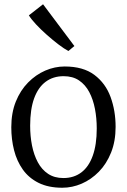

<svg xmlns="http://www.w3.org/2000/svg" viewBox="-20 -870 596 901"><path d="M33 -273Q33 -340.5 54.2 -393.2Q75.5 -446 111.8 -482.8Q148 -519.5 192.5 -538.8Q237 -558 283.5 -558Q370.5 -558 423 -518.5Q475.5 -479 499 -414.5Q522.5 -350 522.5 -274.5Q522.5 -207 501.2 -154Q480 -101 444 -64.2Q408 -27.5 363.5 -8.2Q319 11 272.5 11Q207 11 161.2 -11.8Q115.5 -34.5 87.2 -74.2Q59 -114 46 -165Q33 -216 33 -273ZM277.5 -34.5Q326.5 -34.5 361.5 -60.8Q396.5 -87 415.2 -139Q434 -191 434 -267Q434 -315.5 425.5 -359.5Q417 -403.5 398.8 -438Q380.5 -472.5 351 -492.5Q321.5 -512.5 278.5 -512.5Q229.5 -512.5 194.2 -486.2Q159 -460 140.2 -408.5Q121.5 -357 121.5 -280Q121.5 -231.5 130.2 -187.2Q139 -143 157.5 -108.5Q176 -74 205.8 -54.2Q235.5 -34.5 277.5 -34.5ZM300.5 -631Q282 -640.5 255 -661Q228 -681.5 199.5 -706.8Q171 -732 148.5 -756.2Q126 -780.5 115.5 -798L182 -850L329 -654L301.5 -631Z"/></svg>

Font: Merriweather 48pt Light
Style: Regular
Weight: 300
Version: Version 2.100